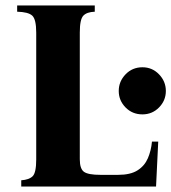

<svg xmlns="http://www.w3.org/2000/svg" viewBox="-20 -685 629 705"><path d="M58 0V-23Q87 -25 100 -38Q113 -51 113 -100V-565Q113 -614 98.5 -627.5Q84 -641 43 -642V-665H328V-642Q299 -641 286 -627.5Q273 -614 273 -565V-100Q273 -65 288.5 -54Q304 -43 349 -43H414Q459 -43 485 -59.5Q511 -76 523 -104Q535 -132 538 -165H561L553 0ZM503 -265Q466 -265 441 -290.5Q416 -316 416 -351Q416 -386 441 -412Q466 -438 503 -438Q539 -438 564 -412Q589 -386 589 -351Q589 -316 564 -290.5Q539 -265 503 -265Z"/></svg>

Font: Bona Nova SC
Style: Bold
Weight: 700
Designer: Mateusz Machalski
Foundry: Capitalics
Version: Version 4.001; ttfautohint (v1.8.4.7-5d5b)